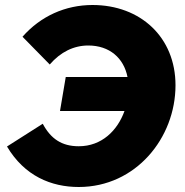

<svg xmlns="http://www.w3.org/2000/svg" viewBox="-20 -730 740 768"><path d="M243 -422 220 -286H478C450 -208 387 -145 295 -145C227 -145 183 -175 151 -235L8 -144C78 -26 185 18 295 18C523 18 682 -178 682 -389C682 -581 542 -710 350 -710C241 -710 142 -665 70 -583L179 -472C222 -522 275 -548 333 -548C418 -548 475 -498 490 -422Z"/></svg>

Font: Fixel Display 20240404 ExBold
Style: Italic
Weight: 800
Italic angle: -10°
Designer: AlfaBravo + MacPaw
Foundry: Kyrylo Tkachov, Marchela Mozhyna, Serhii Makarenko, Maria Weinstein, Zakhar Kryvoshyya
Version: Version 1.211;Glyphs 3.2 (3225)